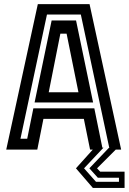

<svg xmlns="http://www.w3.org/2000/svg" viewBox="-20 -720 622 924"><path d="M427 184.5 345.5 90 426.5 0H413.5L383.5 -148H189L159.5 0H10L162 -700H411L563 0H537L447 90L462 106H579.5V184.5ZM442 155H552.5V135.5H451L410 90L503.5 -8H506L369 -650H206L78.5 -52.5H111L140.5 -198.5H434L472.5 -9.5H478L384.5 90ZM146.5 -227 228.5 -621.5H346L428 -227ZM214.5 -276H357.5L300.5 -558H270.5Z"/></svg>

Font: Tourney Thin SemiBold
Style: Regular
Weight: 600
Version: Version 1.015